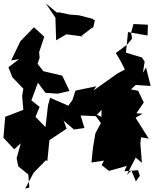

<svg xmlns="http://www.w3.org/2000/svg" viewBox="-23 -1057 898 1119"><path d="M520 -892 521 -946 437 -968 384 -972 321 -985 308 -984 244 -1037 300 -954 304 -822 364 -857 463 -844 452 -848 522 -902 530 -941H475ZM769 0 743 -63 716 -38 768 -139 804 -108 795 -222 799 -257 844 -249 767 -371 808 -394 772 -397 815 -460 782 -528 740 -536 768 -562 855 -556 828 -664 810 -633 820 -698 804 -722 711 -750 723 -870 837 -850 839 -913 755 -917 741 -867 747 -832 718 -797 652 -748 681 -699 705 -652 662 -629 521 -529 538 -554 417 -529 399 -474 375 -441 269 -487 257 -444 242 -316 184 -376 208 -434 160 -472 198 -575 242 -516 314 -511 382 -527 340 -616 230 -642 196 -685 208 -721 205 -753 235 -843 175 -898 96 -817 42 -705 88 -712 26 -665 49 -607 113 -540 106 -498 113 -417 7 -376 8 -383 -3 -254 60 -187 98 -222 74 -135 83 -88 142 -40 148 36 124 42 173 -50 244 -123 253 -119 265 -240 365 -307 349 -352 334 -366 408 -302 469 -311 447 -384 534 -380 569 -417 568 -376 523 -397 565 -340 533 -280 519 -197 510 -110 583 -121 569 -95 612 -61 716 -90 702 -59 781 -65 792 -33Z"/></svg>

Font: Hussar Lance
Style: Regular
Weight: 700
Foundry: Cannot Into Space Fonts, PlusOne Fonts
Version: Version 2.27